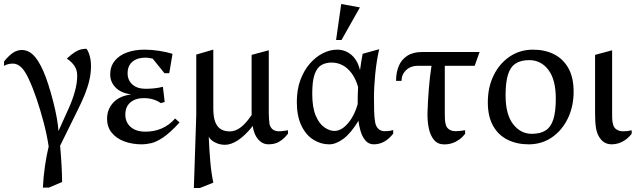

<svg xmlns="http://www.w3.org/2000/svg" viewBox="-28 -710 3179 960"><path d="M186.4 228Q188.8 175.5 196.7 120.9Q204.6 66.3 215.4 22.6Q206.6 -36.2 190.2 -98.3Q173.9 -160.4 154.7 -216.6Q135.5 -272.9 116.3 -313.7Q98.2 -354 78.7 -373Q59.3 -392 36.1 -392Q24.8 -392 13 -389.2Q1.1 -386.5 -7.7 -380.5V-403Q18.9 -435.1 39.3 -447.6Q59.7 -460 80.7 -460Q112.4 -460 137.8 -435.7Q163.2 -411.4 188 -355.9Q201.3 -326.5 214.1 -285.8Q227 -245.2 238.1 -201.9Q249.2 -158.7 256.1 -119.7Q263 -80.7 264.3 -54.8L315.4 -168Q335.1 -211.8 346.5 -253.1Q358 -294.5 358 -331Q358 -360.7 343.8 -381.1Q329.7 -401.6 306 -417Q330.1 -439.3 347 -449.7Q364 -460.1 377.2 -463.1Q390.5 -466.1 404.7 -466.1Q414.4 -452.6 420.7 -429.8Q427 -407 427 -379Q427 -344.4 419 -309.6Q411 -274.8 395.8 -237Q380.5 -199.3 357.9 -154.5L272.6 18.5Q277.3 71.4 279.9 119.4Q282.5 167.3 282.5 200L216.4 228Z M680.9 11.7Q633.3 11.7 593.7 -2.9Q554.2 -17.5 530.8 -46.2Q507.4 -74.8 507.4 -116.7Q507.4 -163.9 538.8 -197.4Q570.2 -230.9 628.8 -237.9Q576.8 -244.6 549.9 -272.4Q523 -300.3 523 -337.9Q523 -377.6 545.3 -405.4Q567.5 -433.2 606.2 -447.4Q644.9 -461.7 694 -461.7Q728.7 -461.7 765.9 -456.1Q803.2 -450.6 834.6 -440.9L818.3 -344H794.3L735.6 -416.7Q727.9 -418.7 718 -420.2Q708.2 -421.7 697.7 -421.7Q658.3 -421.7 634.2 -401.5Q610 -381.2 610 -343.6Q610 -309.2 634 -287.7Q658 -266.1 699.6 -266.1Q719.8 -266.1 742.4 -268.2Q764.9 -270.4 786.5 -276L795.5 -200L775.9 -194.4Q760.9 -205.4 739.3 -212.4Q717.7 -219.4 690.9 -219.4Q649.2 -219.4 623.9 -197.9Q598.6 -176.4 598.6 -136.9Q598.6 -98.6 625.4 -75.1Q652.2 -51.7 699.9 -51.7Q744 -51.7 781.5 -68.2Q819 -84.7 847.6 -117.6L869.7 -97.6Q822.4 -46 788 -22.9Q753.5 0.1 727.7 5.9Q701.9 11.7 680.9 11.7Z M941.3 230 953.3 -134V-437.1L1038.5 -461.9V-169Q1038.5 -123.6 1048.8 -98.6Q1059.1 -73.6 1077.6 -63.3Q1096.1 -53 1120 -53Q1150.3 -53 1177 -74.2Q1203.6 -95.4 1230.4 -135.3Q1229.9 -142.6 1230 -148.7Q1230.1 -154.9 1230.1 -160.8V-435.6L1315.9 -458.6V-145.4Q1315.9 -131.4 1316.9 -117.3Q1318 -103.1 1319.5 -90Q1324 -71.6 1336 -62.6Q1348 -53.6 1367 -53.6Q1377.8 -53.6 1388.9 -55.2Q1400 -56.7 1411.9 -58.7V-41.3Q1397.4 -22.8 1382.3 -11Q1367.2 0.7 1350.8 6.1Q1334.4 11.6 1315 11.6Q1290.3 11.6 1272.9 -3.4Q1255.5 -18.3 1246.7 -39.4Q1237.8 -60.5 1236.1 -80.3Q1197.4 -32 1162.3 -9Q1127.2 14 1097 14Q1070 14 1046.6 1.8Q1023.2 -10.3 1015.7 -26.9Q1018.2 37.3 1023.4 97.1Q1028.6 156.8 1038.6 203.1L971.4 230Z M1617.6 11.7Q1576 11.7 1538.8 -11.6Q1501.6 -34.9 1478.9 -82.2Q1456.1 -129.4 1456.1 -200.4Q1456.1 -261.1 1473.8 -309.6Q1491.6 -358.1 1521.4 -392.1Q1551.3 -426.1 1586.7 -443.9Q1622.2 -461.7 1657.6 -461.7Q1699.1 -461.7 1729.9 -434.8Q1760.7 -407.9 1772 -358.7Q1774.8 -380.3 1778.4 -402.3Q1781.9 -424.2 1785.3 -441L1867.9 -464Q1854.7 -405.4 1848.3 -341.4Q1841.9 -277.4 1841.9 -220.3Q1841.9 -188.6 1842.7 -154.4Q1843.5 -120.2 1848.5 -94.6Q1853 -75.4 1865 -64.7Q1877.1 -54 1896 -54Q1906.1 -54 1915.2 -55Q1924.3 -55.9 1938 -59.9V-41.9Q1918.6 -16.6 1894.3 -2.5Q1870 11.6 1841 11.6Q1815.3 11.6 1799 -7.7Q1782.8 -26.9 1774.8 -54.7Q1766.8 -82.4 1764.4 -106.1Q1726.5 -43.9 1689.1 -16.1Q1651.7 11.7 1617.6 11.7ZM1644 -55.3Q1667.9 -55.3 1690.2 -72.6Q1712.4 -89.9 1730.9 -120.1Q1749.4 -150.4 1760.4 -189.2Q1760.3 -212.9 1760.7 -232.1Q1761.1 -251.4 1762.5 -274.9Q1751 -315.2 1730.9 -342.7Q1710.9 -370.1 1685.2 -383.7Q1659.6 -397.2 1629.7 -397.2Q1601.2 -397.2 1579.5 -384.9Q1557.7 -372.7 1545.4 -339.3Q1533.2 -305.9 1533.2 -242.1Q1533.2 -172.5 1550.7 -131.7Q1568.3 -90.8 1594.2 -73.1Q1620.1 -55.3 1644 -55.3ZM1652.4 -510.1 1678.1 -690 1771.6 -673 1679.6 -510.1Z M2193 12Q2161.4 12 2142.8 -9.6Q2124.2 -31.1 2116.4 -66.9Q2108.6 -102.7 2109.4 -144.9Q2111.1 -198.2 2115.9 -262.6Q2120.8 -327 2129.6 -381.1H2060.9Q2025.5 -381.1 2002.6 -359.3Q1979.7 -337.6 1979.7 -305.5H1952.3Q1952.3 -346.8 1965.6 -379.3Q1978.8 -411.7 2007.9 -430.8Q2037.1 -450 2082.6 -450H2370L2345.4 -381.1H2196V-145Q2196 -131 2196.5 -117Q2197 -103 2200 -90Q2204 -72 2217.5 -63Q2230.9 -54 2249.9 -54Q2259.9 -54 2272.2 -55.4Q2284.6 -56.7 2297.6 -58.7V-40.7Q2284.7 -24 2267.9 -12Q2251.1 -0.1 2232.5 6Q2214 12 2193 12Z M2615.1 11.7Q2556.6 11.7 2510.2 -11.2Q2463.8 -34 2437.4 -80.9Q2411.1 -127.9 2411.1 -198.1Q2411.1 -273.7 2440.2 -333.1Q2469.3 -392.4 2520.4 -427Q2571.6 -461.7 2637.1 -461.7Q2696.6 -461.7 2742 -438.8Q2787.4 -416 2813.7 -369.6Q2840.1 -323.1 2840.1 -251.9Q2840.1 -177.1 2811 -117.4Q2781.9 -57.6 2731.2 -23Q2680.6 11.7 2615.1 11.7ZM2631.4 -40.9Q2674.3 -40.9 2700.4 -58Q2726.6 -75 2738.8 -113.5Q2751 -151.9 2751 -216.6Q2751 -311.8 2714 -360.6Q2677 -409.4 2618.1 -409.4Q2576.2 -409.4 2550 -392.3Q2523.7 -375.2 2511.8 -336.6Q2499.9 -298.1 2499.9 -233.4Q2499.9 -138.2 2537.3 -89.6Q2574.7 -40.9 2631.4 -40.9Z M3031.9 11.6Q2997.7 11.6 2977.7 -11.6Q2957.7 -34.8 2952 -69.4Q2949.3 -86.9 2948.3 -105.4Q2947.4 -124 2947.4 -143V-435.6L3032.6 -458.6V-145.4Q3032.6 -131.3 3033 -117Q3033.4 -102.8 3037 -90Q3040.6 -71.9 3054.3 -62.8Q3067.9 -53.6 3086.7 -53.6Q3096.5 -53.6 3106.9 -54.5Q3117.3 -55.5 3130.5 -58.5V-41.3Q3116 -22.8 3099.4 -11Q3082.7 0.7 3065.7 6.1Q3048.8 11.6 3031.9 11.6Z"/></svg>

Font: Ancizar Serif Light
Style: Regular
Weight: 300
Designer: Cesar Puertas, Viviana Monsalve, Julian Moncada, Julian Prieto, Jose Castro, Felipe Aragon, Mariel Hernandez, Sara Alarc
Version: Version 8.100